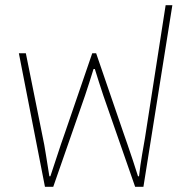

<svg xmlns="http://www.w3.org/2000/svg" viewBox="-20 -723 720 743"><path d="M154 0 53 -517H80L146 -189Q151 -167 157.5 -125.5Q164 -84 171 -41H175Q185 -70 195.5 -103Q206 -136 216 -165Q226 -194 232 -211L337 -517H352L457 -211Q463 -194 473 -165Q483 -136 494 -103Q505 -70 514 -41H518Q523 -85 530 -125.5Q537 -166 541 -189L621 -703H647L535 0H503L380 -353Q372 -377 363 -405Q354 -433 347 -456H342Q335 -433 326 -405Q317 -377 309 -353L186 0Z"/></svg>

Font: Noto Sans Thai UI Thin
Style: Regular
Weight: 100
Designer: Monotype Design Team
Foundry: Monotype Imaging Inc.
Version: Version 2.000